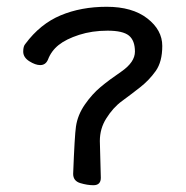

<svg xmlns="http://www.w3.org/2000/svg" viewBox="-20 -524 551 569"><path d="M256.8 24.9Q238.8 24.9 217.8 18.6Q196.8 12.2 196.8 -8.8Q201.2 -123 205.1 -148.9Q210 -183.1 231.4 -214.1Q252.9 -245.1 278.1 -266.1Q303.2 -287.1 339.8 -312Q379.9 -339.8 379.9 -371.1Q379.9 -403.8 362.1 -418.5Q344.2 -433.1 298.8 -433.1Q252.9 -433.1 214.4 -420.7Q175.8 -408.2 153.8 -390.6Q131.8 -373 122.1 -347.2Q115.2 -331.1 99.1 -331.1Q85 -331.1 66.9 -342.5Q48.8 -354 48.8 -371.1Q48.8 -387.2 55.2 -394Q99.1 -453.1 159.7 -478.5Q220.2 -503.9 296.1 -503.9Q372.1 -503.9 416.5 -469.5Q460.9 -435.1 460.9 -387.9Q460.9 -340.8 441.4 -313.5Q421.9 -286.1 395 -265.1Q368.2 -244.1 341.6 -224.6Q314.9 -205.1 294.9 -172.9Q275.9 -143.1 275.9 -106L278.8 2.9Q278.8 24.9 256.8 24.9Z"/></svg>

Font: LXGW WenKai Screen
Style: Regular
Weight: 400
Designer: LXGW / Fontworks Inc.
Foundry: LXGW / Fontworks Inc.
Version: Version 1.510;January 18,2025